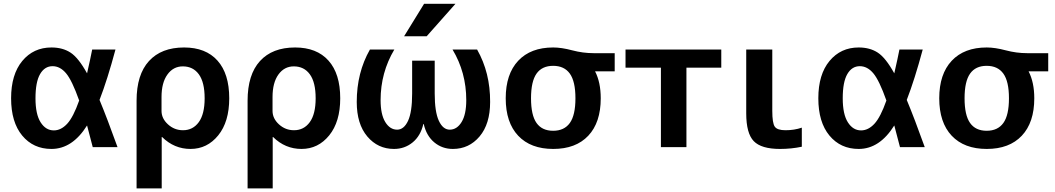

<svg xmlns="http://www.w3.org/2000/svg" viewBox="-20 -783 5618 1022"><path d="M509.8 -251Q550.8 -152.3 605.5 0H473.6Q450.2 -87.9 443.4 -115.2Q365.2 9.8 253.9 9.8Q157.2 9.8 98.1 -61.5Q39.1 -132.8 39.1 -259.8Q39.1 -386.7 98.6 -458.5Q158.2 -530.3 253.9 -530.3Q313.5 -530.3 355.5 -502.9Q397.5 -475.6 443.4 -392.6Q461.9 -473.6 470.7 -519.5H594.7Q551.8 -359.4 509.8 -251ZM401.4 -248Q363.3 -355.5 331.5 -393.1Q299.8 -430.7 259.8 -430.7Q217.8 -430.7 193.4 -388.7Q168.9 -346.7 168.9 -259.8Q168.9 -174.8 196.3 -131.8Q223.6 -88.9 266.6 -88.9Q304.7 -88.9 337.4 -124Q370.1 -159.2 401.4 -248Z M953.1 -429.7Q902.3 -429.7 871.1 -386.2Q839.8 -342.8 839.8 -266.6V-192.4Q839.8 -152.3 874 -121.1Q908.2 -89.8 954.1 -89.8Q1006.8 -89.8 1038.1 -132.8Q1069.3 -175.8 1069.3 -259.8Q1069.3 -344.7 1038.6 -387.2Q1007.8 -429.7 953.1 -429.7ZM1200.2 -259.8Q1200.2 -134.8 1141.6 -62.5Q1083 9.8 994.1 9.8Q907.2 9.8 842.8 -53.7H840.8V219.7H707V-247.1Q707 -385.7 772.9 -458Q838.9 -530.3 960 -530.3Q1075.2 -530.3 1137.7 -460.4Q1200.2 -390.6 1200.2 -259.8Z M1543.9 -429.7Q1493.2 -429.7 1461.9 -386.2Q1430.7 -342.8 1430.7 -266.6V-192.4Q1430.7 -152.3 1464.8 -121.1Q1499 -89.8 1544.9 -89.8Q1597.7 -89.8 1628.9 -132.8Q1660.2 -175.8 1660.2 -259.8Q1660.2 -344.7 1629.4 -387.2Q1598.6 -429.7 1543.9 -429.7ZM1791 -259.8Q1791 -134.8 1732.4 -62.5Q1673.8 9.8 1585 9.8Q1498 9.8 1433.6 -53.7H1431.6V219.7H1297.9V-247.1Q1297.9 -385.7 1363.8 -458Q1429.7 -530.3 1550.8 -530.3Q1666 -530.3 1728.5 -460.4Q1791 -390.6 1791 -259.8Z M2404.3 -762.7 2251 -589.8H2130.9L2237.3 -762.7ZM2390.6 9.8Q2334 9.8 2292 -24.9Q2250 -59.6 2235.4 -123H2233.4Q2218.8 -59.6 2176.3 -24.9Q2133.8 9.8 2077.1 9.8Q1991.2 9.8 1935.1 -56.6Q1878.9 -123 1878.9 -240.2Q1878.9 -396.5 1949.2 -519.5H2079.1Q2005.9 -396.5 2005.9 -250Q2005.9 -173.8 2030.8 -133.3Q2055.7 -92.8 2093.8 -92.8Q2129.9 -92.8 2151.9 -139.6Q2173.8 -186.5 2173.8 -285.2V-460H2293.9V-285.2Q2293.9 -187.5 2315.9 -140.1Q2337.9 -92.8 2374 -92.8Q2412.1 -92.8 2437 -133.3Q2461.9 -173.8 2461.9 -250Q2461.9 -397.5 2388.7 -519.5H2519.5Q2589.8 -395.5 2588.9 -240.2Q2588.9 -123 2532.7 -56.6Q2476.6 9.8 2390.6 9.8Z M2924.8 -530.3Q2968.8 -530.3 3025.9 -515.1Q3083 -500 3139.6 -500H3252V-403.3H3147.5Q3177.7 -344.7 3177.7 -259.8Q3177.7 -130.9 3111.3 -60.5Q3044.9 9.8 2924.8 9.8Q2804.7 9.8 2738.3 -60.5Q2671.9 -130.9 2671.9 -259.8Q2671.9 -388.7 2738.3 -459.5Q2804.7 -530.3 2924.8 -530.3ZM2835.9 -128.4Q2865.2 -86.9 2924.3 -86.9Q2983.4 -86.9 3013.2 -128.4Q3043 -169.9 3043 -259.8Q3043 -349.6 3013.2 -391.1Q2983.4 -432.6 2924.3 -432.6Q2865.2 -432.6 2835.9 -391.1Q2806.6 -349.6 2806.6 -259.8Q2806.6 -169.9 2835.9 -128.4Z M3633.8 -422.9V0H3498V-422.9H3309.6V-519.5H3819.3V-422.9Z M4090.8 -519.5V-193.4Q4090.8 -127.9 4104 -108.9Q4117.2 -89.8 4161.1 -89.8Q4208 -89.8 4248 -103.5V-2Q4192.4 9.8 4131.8 9.8Q4032.2 9.8 3992.2 -31.7Q3952.1 -73.2 3952.1 -179.7V-519.5Z M4806.6 -251Q4847.7 -152.3 4902.3 0H4770.5Q4747.1 -87.9 4740.2 -115.2Q4662.1 9.8 4550.8 9.8Q4454.1 9.8 4395 -61.5Q4335.9 -132.8 4335.9 -259.8Q4335.9 -386.7 4395.5 -458.5Q4455.1 -530.3 4550.8 -530.3Q4610.4 -530.3 4652.3 -502.9Q4694.3 -475.6 4740.2 -392.6Q4758.8 -473.6 4767.6 -519.5H4891.6Q4848.6 -359.4 4806.6 -251ZM4698.2 -248Q4660.2 -355.5 4628.4 -393.1Q4596.7 -430.7 4556.6 -430.7Q4514.6 -430.7 4490.2 -388.7Q4465.8 -346.7 4465.8 -259.8Q4465.8 -174.8 4493.2 -131.8Q4520.5 -88.9 4563.5 -88.9Q4601.6 -88.9 4634.3 -124Q4667 -159.2 4698.2 -248Z M5232.4 -530.3Q5276.4 -530.3 5333.5 -515.1Q5390.6 -500 5447.3 -500H5559.6V-403.3H5455.1Q5485.4 -344.7 5485.4 -259.8Q5485.4 -130.9 5418.9 -60.5Q5352.5 9.8 5232.4 9.8Q5112.3 9.8 5045.9 -60.5Q4979.5 -130.9 4979.5 -259.8Q4979.5 -388.7 5045.9 -459.5Q5112.3 -530.3 5232.4 -530.3ZM5143.6 -128.4Q5172.9 -86.9 5231.9 -86.9Q5291 -86.9 5320.8 -128.4Q5350.6 -169.9 5350.6 -259.8Q5350.6 -349.6 5320.8 -391.1Q5291 -432.6 5231.9 -432.6Q5172.9 -432.6 5143.6 -391.1Q5114.3 -349.6 5114.3 -259.8Q5114.3 -169.9 5143.6 -128.4Z"/></svg>

Font: Mgen+ 1c bold
Style: Bold
Weight: 700
Designer: [Source Han Sans]
Ryoko NISHIZUKA  (kana & ideographs); Paul D. Hunt (Latin, Greek & Cyrillic); Wenlong ZHANG  (bopomofo
Version: Version 1.059.20150602